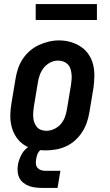

<svg xmlns="http://www.w3.org/2000/svg" viewBox="-20 -729 540 941"><path d="M205 8Q176 8 148 2Q120 -4 97 -19.5Q74 -35 59 -58Q44 -81 37 -108Q30 -135 30.5 -164Q31 -193 36 -222L56 -342Q60 -367 68 -391.5Q76 -416 90.5 -438.5Q105 -461 125.5 -479Q146 -497 170 -508Q194 -519 219 -525Q244 -531 269 -531Q299 -531 326.5 -523Q354 -515 376.5 -500Q399 -485 414.5 -462Q430 -439 436.5 -412Q443 -385 442.5 -356Q442 -327 438 -298L418 -178Q414 -153 405.5 -128.5Q397 -104 382.5 -81.5Q368 -59 348 -41Q328 -23 304 -12Q280 -1 254.5 3.5Q229 8 205 8ZM207 -88Q226 -88 245 -96.5Q264 -105 277.5 -120.5Q291 -136 298 -155Q305 -174 308 -193L328 -313Q330 -327 331 -340.5Q332 -354 330.5 -367Q329 -380 325 -392.5Q321 -405 312 -414Q303 -423 290.5 -427.5Q278 -432 265 -432Q245 -432 227 -423Q209 -414 196 -398.5Q183 -383 176 -364.5Q169 -346 166 -327L146 -207Q144 -193 143 -179.5Q142 -166 143 -153Q144 -140 148.5 -128Q153 -116 161 -106.5Q169 -97 181 -92.5Q193 -88 207 -88ZM187 192Q170 192 153.5 190Q137 188 122 182.5Q107 177 94.5 167Q82 157 75 143Q68 129 66.5 112Q65 95 68 78Q72 56 82.5 34Q93 12 111.5 -3.5Q130 -19 153.5 -26Q177 -33 199 -33L194 0Q186 0 178.5 6Q171 12 167 19.5Q163 27 160.5 35.5Q158 44 157 52Q155 63 156 74Q157 85 163.5 93Q170 101 180 104.5Q190 108 201 108H276L262 192ZM155 -631V-709H455V-631Z"/></svg>

Font: Iosevka Gothic
Style: Bold Italic
Weight: 700
Italic angle: -9°
Monospace: yes
Designer: Belleve Invis
Foundry: Belleve Invis
Version: Version 15.5.1; ttfautohint (v1.8.4)